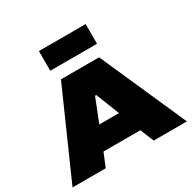

<svg xmlns="http://www.w3.org/2000/svg" viewBox="-201 -1151 1352 1352"><g transform="rotate(-30 475.0 -475.0)"><path d="M280 0H10L320 -700H630L940 0H670L625 -110H325ZM480 -480H470L395 -290H555ZM665 -950V-790H285V-950Z"/></g></svg>

Font: Imperial One
Style: Regular
Weight: 400
Designer: Jovanny Lemonad
Foundry: Jovanny Lemonad
Version: Version 1.000